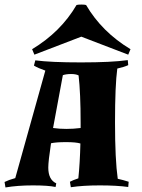

<svg xmlns="http://www.w3.org/2000/svg" viewBox="-34 -814 622 843"><path d="M319 -184Q300 -190 256 -190Q212 -190 190 -185Q178 -106 178 -78Q178 -25 213 -9L210 7Q178 0 110.5 0Q43 0 -10 9L-14 -15Q4 -24 33 -32L165 -504Q133 -515 115 -526L121 -549Q189 -540 322 -540Q455 -540 527 -550L529 -528Q509 -519 481 -513Q471 -440 471 -276.5Q471 -113 483 -29Q506 -24 531 -16L529 7Q479 0 404.5 0Q330 0 277 8L273 -16Q286 -23 310 -31Q317 -98 319 -184ZM320 -274Q320 -406 311 -483Q299 -489 278 -489Q257 -489 242 -484L199 -252Q227 -248 257.5 -248Q288 -248 320 -252ZM344 -792Q413 -674 539 -598L529 -574L323 -653L117 -574L107 -598Q233 -674 302 -792Q308 -794 323 -794Q338 -794 344 -792Z"/></svg>

Font: Almendra SC
Style: Bold
Weight: 700
Designer: Ana Sanfelippo
Foundry: Ana Sanfelippo
Version: Version 1.003